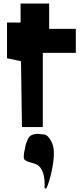

<svg xmlns="http://www.w3.org/2000/svg" viewBox="-20 -716 474 1093"><path d="M122.1 130.4Q123 123.5 125 113.5Q127 103.5 135.5 83Q144 62.5 155.3 55.7Q164.1 50.3 175 48.1Q186 45.9 191.9 45.9Q197.8 45.9 212.2 47.6Q226.6 49.3 229 49.3Q251 51.3 268.8 82.8Q286.6 114.3 286.6 148.9V157.2Q286.6 199.7 274.4 257.6Q262.2 315.4 245.1 354.5Q243.7 357.4 239.7 357.4Q233.9 357.4 233.9 351.6Q237.8 265.1 202.1 229.5Q195.3 222.7 180.4 217Q165.5 211.4 151.9 208.3Q138.2 205.1 127.2 198.5Q116.2 191.9 115.7 183.1Q115.7 182.1 115.5 179.7Q115.2 177.2 115.2 176.3Q115.2 154.8 122.1 130.4ZM105 7.3 99.6 -367.7 20 -384.3V-587.9H97.2V-695.8H259.8V-551.8H411.6V-415H223.6V7.3Z"/></svg>

Font: Some Time Later
Style: Regular
Weight: 400
Version: Version 003.300